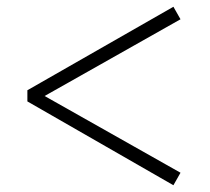

<svg xmlns="http://www.w3.org/2000/svg" viewBox="-20 -644 620 568"><path d="M61 -344 493 -96 514 -133 112 -360 514 -587 493 -624 61 -377Z"/></svg>

Font: Source Han Serif CN
Style: Regular
Weight: 400
Designer: Ryoko NISHIZUKA 西塚涼子 (kana & ideographs); Frank Grießhammer (Latin, Greek & Cyrillic); Wenlong ZHANG 张文龙 (bopomofo); San
Foundry: Adobe
Version: Version 2.003;hotconv 1.1.1;makeotfexe 2.6.0